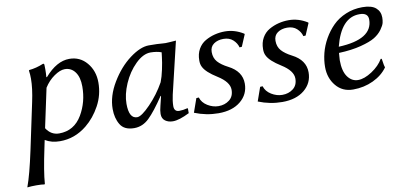

<svg xmlns="http://www.w3.org/2000/svg" viewBox="-65 -644 2286 1084"><g transform="rotate(-10 1077.5 -102.0)"><path d="M219.2 -300.8 171.4 -77.1Q198.7 -34.2 245.1 -34.2Q331.1 -34.2 377 -111.8Q419.4 -184.1 419.4 -272.9Q419.4 -326.2 397.2 -356.2Q375 -386.2 338.4 -386.2Q311.5 -386.2 277.3 -362.5Q243.2 -338.9 219.2 -300.8ZM125 -234.9Q141.6 -312 141.6 -366.2Q141.6 -391.1 138.2 -413.1L140.1 -416Q181.2 -419.9 222.2 -437Q225.1 -437 226.1 -437Q227.1 -437 228 -436Q229 -435.1 229.5 -433.1Q230 -431.2 230 -426.8Q230.5 -418 230.5 -404.8Q230.5 -380.4 228.5 -359.4L232.4 -359.9Q301.3 -439 373.5 -439Q434.6 -439 473.6 -392.6Q512.7 -346.2 512.7 -279.3Q512.7 -208.5 479.5 -147.5Q446.3 -86.4 397 -46.4Q327.1 10.3 241.7 9.8Q193.4 9.8 157.7 -12.2L148.4 32.2Q120.1 165 115.7 231.9L112.8 234.9Q99.6 231.9 65.9 231.9Q60.1 231.9 54.7 232.2Q49.3 232.4 45.2 232.4Q41 232.4 37.4 232.7Q33.7 232.9 30.8 233.2Q27.8 233.4 25.4 233.6Q22.9 233.9 21.2 234.1Q19.5 234.4 18.3 234.6Q17.1 234.9 16.6 234.9H16.1L15.6 231.9Q39.1 168.9 68.4 32.2Z M858.9 -219.2Q870.1 -247.1 878.9 -288.6Q887.7 -330.1 890.6 -357.4L894 -384.8Q869.1 -394.5 832 -395Q789.1 -395 744.9 -351.6Q700.7 -308.1 674.3 -247.1Q647.9 -186 647.9 -132.8Q647.9 -47.9 694.8 -47.9Q719.7 -47.9 771.2 -101.1Q822.8 -154.3 858.9 -219.2ZM914.1 -138.2Q906.2 -104 905.8 -74.2Q905.8 -42 935.1 -42Q957 -42 982.9 -48.8L984.9 -45.9V-20Q925.8 9.8 889.6 9.8Q863.8 9.8 845.7 -3.2Q827.6 -16.1 827.6 -43Q827.6 -62 835 -89.8L847.7 -142.1L845.7 -144Q791.5 -63 753.7 -26.6Q715.8 9.8 668 9.8Q610.8 9.8 588.4 -27.6Q565.9 -64.9 565.9 -117.2Q565.9 -191.4 611.8 -267.8Q657.7 -344.2 719.2 -390.1Q780.8 -436 829.1 -436Q882.3 -436 908.7 -433.1Q919.9 -431.2 950.9 -433.6Q981.9 -436 984.9 -436Z M1042 -96.2 1056.2 -97.2Q1065.4 -66.9 1095.7 -48.3Q1126 -29.8 1158.2 -29.8Q1194.3 -29.8 1220.2 -49.8Q1246.1 -69.8 1246.1 -108.4Q1246.1 -152.8 1180.7 -193.8Q1118.7 -232.4 1103 -265.1Q1094.7 -280.8 1095.2 -303.2Q1095.2 -339.8 1110.8 -367.4Q1126.5 -395 1152.6 -409.9Q1178.7 -424.8 1207.3 -431.9Q1235.8 -439 1265.6 -439Q1321.3 -439 1372.1 -407.2L1373.5 -403.8L1345.2 -336.9L1332 -335.9Q1325.7 -360.8 1304.7 -379.9Q1283.7 -398.9 1250 -398.9Q1216.8 -398.9 1194.6 -383.1Q1172.4 -367.2 1172.4 -336.9Q1172.4 -302.7 1192.1 -280.5Q1211.9 -258.3 1250 -238.8Q1325.7 -200.2 1325.7 -129.9Q1325.7 -68.4 1278.3 -29.3Q1231 9.8 1151.4 9.8Q1081.1 9.8 1014.2 -17.1Z M1407.7 -96.2 1421.9 -97.2Q1431.2 -66.9 1461.4 -48.3Q1491.7 -29.8 1523.9 -29.8Q1560.1 -29.8 1585.9 -49.8Q1611.8 -69.8 1611.8 -108.4Q1611.8 -152.8 1546.4 -193.8Q1484.4 -232.4 1468.8 -265.1Q1460.4 -280.8 1460.9 -303.2Q1460.9 -339.8 1476.6 -367.4Q1492.2 -395 1518.3 -409.9Q1544.4 -424.8 1573 -431.9Q1601.6 -439 1631.3 -439Q1687 -439 1737.8 -407.2L1739.3 -403.8L1710.9 -336.9L1697.8 -335.9Q1691.4 -360.8 1670.4 -379.9Q1649.4 -398.9 1615.7 -398.9Q1582.5 -398.9 1560.3 -383.1Q1538.1 -367.2 1538.1 -336.9Q1538.1 -302.7 1557.9 -280.5Q1577.6 -258.3 1615.7 -238.8Q1691.4 -200.2 1691.4 -129.9Q1691.4 -68.4 1644 -29.3Q1596.7 9.8 1517.1 9.8Q1446.8 9.8 1379.9 -17.1Z M2080.1 -363.8Q2080.1 -403.3 2030.3 -402.8Q1925.3 -402.8 1884.3 -242.2Q2080.1 -250.5 2080.1 -363.8ZM1879.4 -207.5Q1876.5 -177.7 1876.5 -166Q1876.5 -103 1900.1 -70.6Q1923.8 -38.1 1959.7 -38.1Q1995.6 -38.1 2039.8 -67.1Q2084 -96.2 2105.5 -133.8L2111.3 -132.8Q2112.3 -128.9 2113.8 -117.2Q2115.2 -105.5 2117.2 -96.2Q2119.1 -86.9 2121.1 -82Q2091.3 -40 2038.3 -15.1Q1985.4 9.8 1922.9 9.8Q1861.8 9.8 1825 -34.7Q1788.1 -79.1 1788.1 -142.6Q1788.1 -181.2 1798.3 -221.9Q1808.6 -262.7 1830.8 -301.8Q1853 -340.8 1883.5 -371.3Q1914.1 -401.9 1958.3 -420.4Q2002.4 -439 2053.2 -439Q2106 -439 2130.4 -418Q2154.8 -397 2154.8 -362.3Q2154.8 -346.7 2151.4 -332Q2147.9 -317.4 2131.6 -294.7Q2115.2 -272 2087.9 -255.1Q2060.5 -238.3 2006.6 -224.4Q1952.6 -210.4 1879.4 -207.5Z"/></g></svg>

Font: Linux Biolinum
Style: Italic
Weight: 400
Italic angle: -12°
Designer: Philipp H. Poll
Foundry: Philipp H. Poll
Version: Version 1.1.3 ; ttfautohint (v0.9)